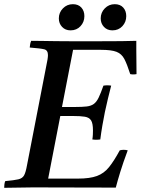

<svg xmlns="http://www.w3.org/2000/svg" viewBox="-32 -896 674 917"><path d="M-12 1Q-12 -6 -11 -15Q-10 -24 -7 -31Q36 -35 55.5 -39.5Q75 -44 83 -58.5Q91 -73 97 -107L189 -581Q193 -599 195 -612Q197 -625 197 -633Q197 -656 179.5 -660.5Q162 -665 110 -669Q111 -677 112 -684.5Q113 -692 117 -701Q136 -701 167.5 -700.5Q199 -700 236 -699.5Q273 -699 306 -699H443Q504 -699 547.5 -699.5Q591 -700 619 -701V-657Q619 -630 619.5 -602Q620 -574 620 -542Q604 -539 590 -542Q575 -589 562 -614Q549 -639 524.5 -648.5Q500 -658 451 -658H317L264 -385H325Q361 -385 382 -387.5Q403 -390 416 -399.5Q429 -409 439 -429.5Q449 -450 462 -487Q481 -490 499 -487Q492 -460 483.5 -425Q475 -390 469 -361Q463 -332 457 -297Q451 -262 447 -230Q427 -227 409 -230Q411 -241 411.5 -253Q412 -265 412 -273Q412 -307 403 -321Q394 -335 373.5 -338.5Q353 -342 316 -342H256L198 -43H340Q397 -43 431 -55.5Q465 -68 489 -98Q513 -128 540 -178Q559 -183 578 -178Q556 -119 542.5 -75Q529 -31 521 0Q423 0 323 -0.5Q223 -1 126 -1Q98 -1 57.5 0Q17 1 -12 1ZM305 -751Q280 -751 264.5 -767.5Q249 -784 249 -808Q249 -836 268.5 -856Q288 -876 316 -876Q342 -876 356.5 -860Q371 -844 371 -819Q371 -791 352.5 -771Q334 -751 305 -751ZM505 -751Q480 -751 464.5 -767.5Q449 -784 449 -808Q449 -836 468.5 -856Q488 -876 516 -876Q542 -876 556.5 -860Q571 -844 571 -819Q571 -791 552.5 -771Q534 -751 505 -751Z"/></svg>

Font: Castoro
Style: Italic
Weight: 400
Italic angle: -11°
Designer: John Hudson with Paul Hanslow, assisted by Kaja Sojewska.
Foundry: Tiro Typeworks Ltd.
Version: Version 2.04